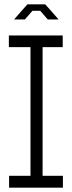

<svg xmlns="http://www.w3.org/2000/svg" viewBox="-20 -868 332 888"><path d="M121 0V-650L169 -704H177V-55L129 0ZM22 0V-55H121V0ZM129 0 177 -55H271V0ZM21 -650V-704H169L121 -650ZM177 -650V-704H270V-650ZM80 -818 107 -848H189L216 -818ZM46 -778V-779L80 -818H130L95 -778ZM201 -778 166 -818H216L250 -779V-778Z"/></svg>

Font: Foldit Thin Light
Style: Regular
Weight: 300
Version: Version 1.003